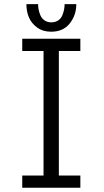

<svg xmlns="http://www.w3.org/2000/svg" viewBox="-20 -882 490 902"><path d="M338.5 -862.5Q338.5 -811 307.8 -772Q277 -733 220 -733Q181.5 -733 154.2 -753Q127 -773 115.5 -801.2Q104 -829.5 104 -862.5H159Q159 -850.5 161.2 -838Q163.5 -825.5 169.5 -810.8Q175.5 -796 188.8 -786.5Q202 -777 221 -777Q240.5 -777 254 -786.5Q267.5 -796 273.2 -811Q279 -826 281.2 -838.2Q283.5 -850.5 283.5 -862.5ZM357.5 -642.5H256.5V-57.5H357.5V0H84.5V-57.5H184.5V-642.5H84.5V-700H357.5Z"/></svg>

Font: League Mono Condensed Light
Style: Regular
Weight: 300
Width: 1
Designer: Tyler Finck
Foundry: The League of Moveable Type / Tyler Finck
Version: Version 2.210